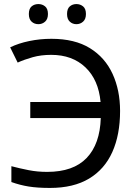

<svg xmlns="http://www.w3.org/2000/svg" viewBox="-20 -915 673 945"><path d="M232 -645Q182 -645 141 -633.5Q100 -622 67 -607L30 -682Q71 -702 124 -713Q177 -724 233 -724Q348 -724 422.5 -678Q497 -632 534 -551.5Q571 -471 571 -369Q571 -252 533 -167Q495 -82 418.5 -36Q342 10 226 10Q164 10 121 3Q78 -4 36 -19V-97Q78 -86 121 -77.5Q164 -69 212 -69Q341 -69 406.5 -137.5Q472 -206 476 -334H129V-413H475Q465 -522 400.5 -583.5Q336 -645 232 -645ZM122 -846Q122 -872 135.5 -883.5Q149 -895 169 -895Q188 -895 202 -883.5Q216 -872 216 -846Q216 -821 202 -808.5Q188 -796 169 -796Q149 -796 135.5 -808.5Q122 -821 122 -846ZM310 -846Q310 -872 323.5 -883.5Q337 -895 356 -895Q375 -895 389 -883.5Q403 -872 403 -846Q403 -821 389 -808.5Q375 -796 356 -796Q337 -796 323.5 -808.5Q310 -821 310 -846Z"/></svg>

Font: Noto Sans
Style: Regular
Weight: 400
Designer: Monotype Design Team
Foundry: Monotype Imaging Inc.
Version: Version 1.902